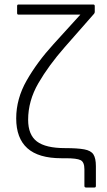

<svg xmlns="http://www.w3.org/2000/svg" viewBox="-20 -703 475 853"><path d="M362 130Q355 130 355 123V49Q355 17 338 8.5Q321 0 272 0H253Q151 0 101.5 -44.5Q52 -89 52 -177Q52 -264 98.5 -345.5Q145 -427 217 -506L337 -638H62Q56 -638 56 -645V-676Q56 -683 62 -683H394Q401 -683 401 -676V-650Q401 -646 398 -642L268 -494Q196 -412 150.5 -333.5Q105 -255 105 -171Q105 -104 144 -74.5Q183 -45 269 -45Q324 -45 354 -39.5Q384 -34 395 -17Q406 0 406 35V123Q406 130 400 130Z"/></svg>

Font: Sofia Sans Light
Style: Regular
Weight: 300
Designer: Botio Nikoltchev, Ani Petrova
Foundry: lettersoup
Version: Version 4.100; ttfautohint (v1.8.3)